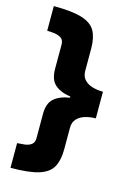

<svg xmlns="http://www.w3.org/2000/svg" viewBox="-133 -789 698 1023"><g transform="rotate(15 216.5 -278.0)"><path d="M32 32Q52 31 73.5 28.5Q95 26 110 15Q125 4 125 -20V-155Q125 -212 155 -239Q185 -266 242 -275V-281Q187 -289 156 -316Q125 -343 125 -404V-536Q125 -561 110 -571.5Q95 -582 73.5 -585Q52 -588 32 -588V-724Q136 -724 190 -706.5Q244 -689 263.5 -652Q283 -615 283 -558V-434Q283 -404 300 -385.5Q317 -367 344.5 -359Q372 -351 403 -351V-204Q373 -204 345.5 -196Q318 -188 300.5 -169.5Q283 -151 283 -121V0Q283 58 263 95.5Q243 133 189 150.5Q135 168 32 168Z"/></g></svg>

Font: Noto Sans Arabic Blk
Style: Regular
Weight: 900
Designer: Monotype Design Team, Nadine Chahine, Nizar Qandah and Khaled Hosny
Foundry: Monotype Imaging Inc.
Version: Version 2.012; ttfautohint (v1.8.4.7-5d5b)